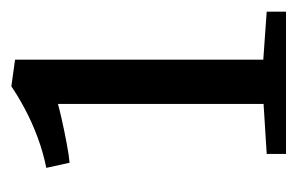

<svg xmlns="http://www.w3.org/2000/svg" viewBox="-113 -833 524 338"><g transform="rotate(-90 149.0 -664.0)"><path d="M135 -462V-824Q126.5 -821.5 106.5 -817Q86.5 -812.5 65 -808.5Q43.5 -804.5 31.5 -803.5L22.5 -844.5Q50 -850 76.8 -860Q103.5 -870 126.8 -882.5Q150 -895 166 -906L213 -899.5V-462.5L297.5 -456.5V-422.5H47V-456.5Z"/></g></svg>

Font: Merriweather 24pt SemiCondensed Light
Style: Regular
Weight: 300
Width: 4
Designer: Eben Sorkin
Foundry: Eben Sorkin
Version: Version 2.100